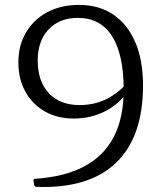

<svg xmlns="http://www.w3.org/2000/svg" viewBox="-20 -753 665 784"><path d="M129 10Q122 10 119 1L117 -15Q116 -23 124 -23Q245 -31 325 -74Q405 -117 445 -195Q485 -273 485 -386Q485 -531 437.5 -605.5Q390 -680 298 -680Q223 -680 178.5 -633Q134 -586 134 -506Q134 -421 179.5 -372.5Q225 -324 305 -324Q361 -324 407.5 -345Q454 -366 498 -412L508 -388Q470 -330 411 -299.5Q352 -269 281 -269Q214 -269 163 -298Q112 -327 83.5 -379Q55 -431 55 -498Q55 -568 86.5 -621Q118 -674 173.5 -703.5Q229 -733 303 -733Q384 -733 442.5 -693.5Q501 -654 532.5 -580.5Q564 -507 564 -404Q564 -193 453 -87.5Q342 18 129 10Z"/></svg>

Font: Hahmlet Light
Style: Regular
Weight: 300
Designer: Minjoo Ham & Mark Frömberg
Foundry: hypertype
Version: Version 1.002